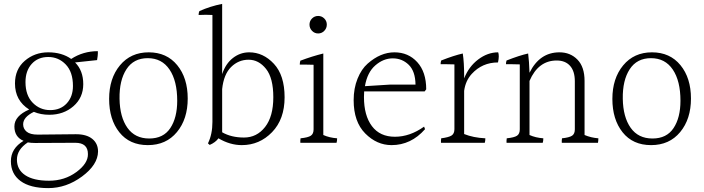

<svg xmlns="http://www.w3.org/2000/svg" viewBox="-20 -784 3619 987"><path d="M123 -52Q67 -15 67 36.5Q67 88 109.5 116.5Q152 145 232 145Q312 145 372.5 100.5Q433 56 432 8Q432 -50 367 -50L160 -49Q140 -49 123 -52ZM111 -362Q111 -294 148 -256Q185 -218 238 -218Q291 -218 323 -252.5Q355 -287 355 -342Q355 -414 318 -452.5Q281 -491 228 -491Q175 -491 143 -455.5Q111 -420 111 -362ZM371 -94Q425 -94 454.5 -70Q484 -46 484 -5Q483 63 402 123Q321 183 228 183Q135 183 85.5 146.5Q36 110 36 44.5Q36 -21 101 -60Q54 -80 54 -134Q54 -188 130 -221Q57 -267 57 -355Q57 -428 107.5 -471.5Q158 -515 228 -515Q298 -515 346 -481Q407 -521 483 -521Q483 -518 483 -508.5Q483 -499 479 -475L366 -463Q408 -421 408 -351.5Q408 -282 357.5 -238Q307 -194 233 -194Q190 -194 154 -209Q99 -182 99 -145Q99 -122 117 -107Q135 -92 174 -92L367 -94Q369 -94 371 -94Z M891 -266Q891 -368 851.5 -426.5Q812 -485 739.5 -485Q667 -485 630 -428Q593 -371 594.5 -276.5Q596 -182 635 -127Q674 -72 747 -72Q820 -72 855.5 -125.5Q891 -179 891 -266ZM744.5 -515Q837 -515 891 -449Q945 -383 945 -277.5Q945 -172 889.5 -105Q834 -38 740 -38Q646 -38 593.5 -104Q541 -170 541 -275.5Q541 -381 596.5 -448Q652 -515 744.5 -515Z M1122 -104Q1169 -77 1234.5 -77Q1300 -77 1342.5 -131Q1385 -185 1385 -284Q1385 -383 1347.5 -430Q1310 -477 1258 -477Q1206 -477 1168 -439.5Q1130 -402 1122 -326ZM1261 -515Q1333 -515 1388 -456Q1443 -397 1443 -284Q1443 -171 1378.5 -104.5Q1314 -38 1223 -38Q1162 -38 1103 -73Q1088 -52 1058 -39L1049 -47Q1072 -94 1072 -157V-707Q1056 -708 1038 -708Q1020 -708 1001 -707Q1001 -719 1005 -727Q1061 -752 1122 -764V-403Q1140 -457 1177.5 -486Q1215 -515 1261 -515Z M1660 -657.5Q1660 -639 1647 -625.5Q1634 -612 1615.5 -612Q1597 -612 1584 -625.5Q1571 -639 1571 -657.5Q1571 -676 1584 -689Q1597 -702 1615.5 -702Q1634 -702 1647 -689Q1660 -676 1660 -657.5ZM1592 -119V-451Q1563 -452 1546.5 -452Q1530 -452 1521 -452Q1521 -462 1524 -472Q1585 -495 1642 -509V-90Q1673 -76 1713 -73Q1713 -59 1710 -50H1524Q1523 -59 1525 -73Q1564 -77 1578 -86.5Q1592 -96 1592 -119Z M1856 -341 1983 -349H2116Q2115 -418 2081 -451Q2047 -484 1999 -484Q1951 -484 1909.5 -448Q1868 -412 1856 -341ZM1851 -285Q1851 -190 1892 -135.5Q1933 -81 2010 -81Q2087 -81 2160 -133L2165 -120Q2093 -38 1993 -38Q1917 -38 1857.5 -98Q1798 -158 1798 -269Q1798 -330 1818 -379.5Q1838 -429 1870 -457Q1936 -515 2007.5 -515Q2079 -515 2125 -464.5Q2171 -414 2171 -325Q2165 -316 2163 -314H1852Q1851 -305 1851 -285Z M2366 -394V-381Q2390 -442 2438.5 -478.5Q2487 -515 2541 -515Q2544 -507 2544 -494Q2544 -481 2540 -463Q2459 -463 2405 -404Q2373 -369 2366 -317V-95Q2413 -76 2475 -73Q2475 -59 2472 -50H2247Q2246 -59 2248 -73Q2287 -78 2301.5 -87.5Q2316 -97 2316 -120V-453Q2287 -454 2270.5 -454Q2254 -454 2245 -454Q2245 -464 2248 -473Q2314 -499 2359 -509Q2366 -463 2366 -394Z M2985 -368V-90Q3018 -76 3056 -73Q3056 -62 3054 -50H2868Q2867 -59 2869 -73Q2907 -77 2921 -86.5Q2935 -96 2935 -119V-366Q2935 -418 2910.5 -445.5Q2886 -473 2842 -473Q2747 -473 2702 -368V-90Q2733 -76 2773 -73Q2773 -59 2770 -50H2584Q2583 -59 2585 -73Q2624 -77 2638 -86.5Q2652 -96 2652 -119V-453Q2623 -454 2606.5 -454Q2590 -454 2581 -454Q2581 -464 2584 -473Q2650 -499 2695 -509Q2700 -470 2702 -410Q2754 -515 2856 -515Q2912 -515 2948.5 -477.5Q2985 -440 2985 -368Z M3478 -266Q3478 -368 3438.5 -426.5Q3399 -485 3326.5 -485Q3254 -485 3217 -428Q3180 -371 3181.5 -276.5Q3183 -182 3222 -127Q3261 -72 3334 -72Q3407 -72 3442.5 -125.5Q3478 -179 3478 -266ZM3331.5 -515Q3424 -515 3478 -449Q3532 -383 3532 -277.5Q3532 -172 3476.5 -105Q3421 -38 3327 -38Q3233 -38 3180.5 -104Q3128 -170 3128 -275.5Q3128 -381 3183.5 -448Q3239 -515 3331.5 -515Z"/></svg>

Font: Halant Light
Style: Regular
Weight: 300
Designer: Hitesh Malaviya (Devanagari), Satya Rajpurohit (Latin)
Foundry: Indian Type Foundry
Version: Version 1.101;PS 1.0;hotconv 1.0.78;makeotf.lib2.5.61930; tt